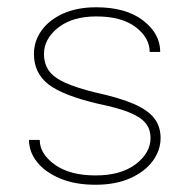

<svg xmlns="http://www.w3.org/2000/svg" viewBox="-20 -508 519 533"><path d="M247.1 -487.8Q193.8 -487.8 155 -470.2Q116.2 -452.6 95.2 -423.1Q74.2 -393.6 74.2 -358.4Q74.2 -305.2 114.5 -273.9Q154.8 -242.7 253.4 -219.7Q308.1 -208.5 339.6 -195.6Q371.1 -182.6 384.5 -165.8Q397.9 -148.9 397.9 -125Q397.9 -83.5 356.7 -52.2Q315.4 -21 245.6 -21Q173.8 -21 132.1 -51Q90.3 -81.1 90.3 -119.6H60.5Q60.5 -86.4 83 -58.1Q105.5 -29.8 147 -12.5Q188.5 4.9 245.1 4.9Q300.3 4.9 340.8 -12.9Q381.3 -30.8 403.6 -60.5Q425.8 -90.3 425.8 -125Q425.8 -156.7 408.4 -179.4Q391.1 -202.1 352.1 -219.2Q313 -236.3 248 -250.5Q193.4 -263.7 161.4 -278.1Q129.4 -292.5 115.7 -311.8Q102.1 -331.1 102.1 -358.4Q102.1 -399.9 141.4 -431.2Q180.7 -462.4 247.6 -462.4Q317.4 -462.4 356.4 -432.9Q395.5 -403.3 395.5 -363.8H424.8Q424.8 -414.6 377.2 -451.2Q329.6 -487.8 247.1 -487.8Z"/></svg>

Font: Estedad-FD VF
Style: Regular
Weight: 100
Designer: Amin Abedi
Version: Version 7.3